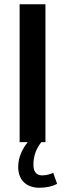

<svg xmlns="http://www.w3.org/2000/svg" viewBox="-20 -670 307 905"><path d="M72.5 0H110.8C86.7 30 65.8 69.2 65.8 117.5C65.8 174.2 100 215 165.8 215C199.2 215 227.5 208.3 249.2 196.7L230.8 144.2C224.2 148.3 201.7 156.7 179.2 156.7C156.7 156.7 137.5 145 137.5 106.7C137.5 59.2 155 24.2 175 0H194.2V-650H72.5Z"/></svg>

Font: Boon SemiBold
Style: Regular
Weight: 600
Designer: Sungsit Sawaiwan
Foundry: FontUni
Version: Version 2.0